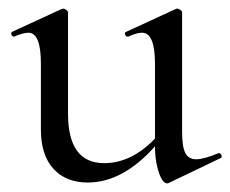

<svg xmlns="http://www.w3.org/2000/svg" viewBox="-20 -415 535 446"><path d="M487 -59Q490 -60 492.5 -57.5Q495 -55 495 -52Q495 -49 493 -48L372 10Q370 11 368 11Q362 11 356 1.5Q350 -8 345 -28.5Q340 -49 340 -75Q265 9 184 9Q133 9 104 -23Q75 -55 75 -114V-267Q75 -339 46 -339Q34 -339 13 -330Q11 -329 8.5 -331.5Q6 -334 6 -337Q6 -340 8 -341L123 -394L127 -395Q130 -395 134 -392Q138 -389 138 -386V-151Q138 -36 222 -36Q285 -36 340 -93V-267Q340 -339 310 -339Q298 -339 278 -330Q275 -329 272.5 -331.5Q270 -334 270 -337Q270 -340 273 -341L388 -394Q390 -395 392 -395Q395 -395 399 -392Q403 -389 403 -386V-109Q403 -74 410.5 -59.5Q418 -45 436 -45Q453 -45 487 -59Z"/></svg>

Font: Cormorant Garamond Book
Style: Regular
Weight: 500
Designer: Christian Thalmann (Catharsis Fonts)
Version: Version 1.000;PS 002.000;hotconv 1.0.88;makeotf.lib2.5.64775